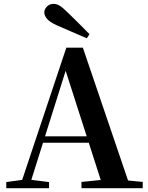

<svg xmlns="http://www.w3.org/2000/svg" viewBox="-20 -997 786 1017"><path d="M454.2 -816 439.7 -794.3Q399.4 -811.1 359.3 -828.9Q319.1 -846.7 278.3 -864.2Q241.6 -881.2 228.1 -898.4Q214.6 -915.6 214.6 -930.5Q214.6 -948.1 228.6 -962.3Q242.6 -976.5 263.6 -976.5Q280.5 -976.5 296.1 -966.9Q311.8 -957.3 336.7 -932.7Q364.9 -905.6 394.9 -875.8Q425 -846.1 454.2 -816ZM13.2 0V-32.6L112.6 -46.3H131.1L239.8 -32.6V0ZM82.8 0 331.4 -744.6H418.9L672.2 0H527.6L316.7 -656.5H337.4L334.2 -642.5L132 0ZM193.5 -241.1 200.6 -275H517.8L524.9 -241.1ZM411.5 0V-33.4L546.7 -47H597.4L736 -33.4V0Z"/></svg>

Font: Noto Serif JP
Style: Regular
Weight: 200
Designer: Ryoko NISHIZUKA 西塚涼子 (kana & ideographs); Frank Grießhammer (Latin, Greek & Cyrillic); Wenlong ZHANG 张文龙 (bopomofo); San
Foundry: Adobe
Version: Version 2.001;hotconv 1.1.0;makeotfexe 2.6.0